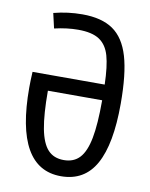

<svg xmlns="http://www.w3.org/2000/svg" viewBox="-76 -688 589 755"><g transform="rotate(10 219.0 -311.0)"><path d="M401.4 -311.5Q401.4 -150.4 356.9 -70.3Q312.5 9.8 218.8 9.8Q36.1 9.8 36.1 -311.5Q36.1 -337.9 38.1 -375H326.2Q324.2 -448.2 312.5 -489.3Q300.8 -530.3 271.5 -549.8Q242.2 -569.3 186.5 -569.3Q141.6 -569.3 91.8 -557.6L78.1 -617.2Q133.8 -631.8 192.4 -631.8Q269.5 -631.8 314.9 -600.6Q360.4 -569.3 380.9 -500Q401.4 -430.7 401.4 -311.5ZM327.1 -311.5V-312.5H110.4Q110.4 -217.8 121.1 -161.6Q131.8 -105.5 155.3 -80.1Q178.7 -54.7 218.8 -54.7Q258.8 -54.7 282.2 -80.1Q305.7 -105.5 316.4 -161.1Q327.1 -216.8 327.1 -311.5Z"/></g></svg>

Font: Sudo Light
Style: Regular
Weight: 300
Monospace: yes
Designer: Jens Kutilek
Foundry: Jens Kutilek
Version: Version 0.040